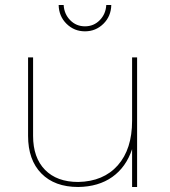

<svg xmlns="http://www.w3.org/2000/svg" viewBox="-20 -746 677 766"><path d="M527 -517V0H507V-151Q483 -79 428 -40Q373 -1 292 0Q198 0 145 -54Q92 -108 92 -204V-517H112V-204Q112 -117 159.5 -68.5Q207 -20 292 -20Q393 -22 450 -86.5Q507 -151 507 -264V-517ZM319 -641Q354 -641 378 -665.5Q402 -690 404 -726H424Q423 -681 392.5 -651Q362 -621 319 -621Q276 -621 245.5 -651Q215 -681 214 -726H234Q236 -690 260 -665.5Q284 -641 319 -641Z"/></svg>

Font: Montserrat-Arabic Thin
Style: Regular
Weight: 250
Designer: Mohamed Gaber
Foundry: Kief Type Foundry
Version: Version 5.008